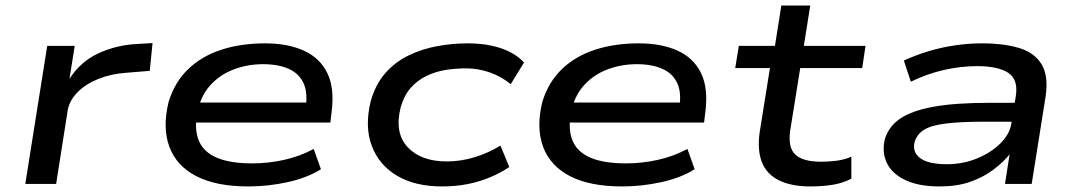

<svg xmlns="http://www.w3.org/2000/svg" viewBox="-20 -662 3881 691"><path d="M71 0 150 -497H249L230 -378Q270 -441 336 -471Q402 -501 479 -504L529 -507L519 -407L433 -400Q379 -396 334 -378Q289 -360 260 -331Q231 -302 224 -267L182 0Z M874 9Q758 9 686.5 -28Q615 -65 589.5 -134Q564 -203 587 -296Q609 -367 657.5 -413.5Q706 -460 776.5 -483Q847 -506 934 -506Q1015 -506 1073 -480Q1131 -454 1158 -399Q1185 -344 1173 -255L1169 -221H660L671 -293H1107L1079 -269Q1089 -327 1072.5 -362.5Q1056 -398 1018.5 -414.5Q981 -431 927 -431Q870 -431 819.5 -411.5Q769 -392 734.5 -352.5Q700 -313 690 -253L689 -251Q679 -192 697 -152.5Q715 -113 762.5 -93.5Q810 -74 888 -74Q945 -74 1002 -86.5Q1059 -99 1109 -126L1135 -53Q1086 -22 1015.5 -6.5Q945 9 874 9Z M1571 9Q1474 9 1409 -29.5Q1344 -68 1318 -137Q1292 -206 1314 -297Q1331 -358 1366.5 -398.5Q1402 -439 1450.5 -462.5Q1499 -486 1554 -496Q1609 -506 1663 -506Q1730 -506 1782.5 -488.5Q1835 -471 1866 -437L1818 -359Q1786 -386 1743.5 -401Q1701 -416 1658 -416Q1619 -416 1582.5 -410Q1546 -404 1513.5 -388Q1481 -372 1457.5 -345Q1434 -318 1422 -276Q1399 -184 1447 -132.5Q1495 -81 1588 -81Q1639 -81 1689 -96.5Q1739 -112 1781 -138L1813 -61Q1782 -40 1744 -24Q1706 -8 1663 0.5Q1620 9 1571 9Z M2219 9Q2103 9 2031.5 -28Q1960 -65 1934.5 -134Q1909 -203 1932 -296Q1954 -367 2002.5 -413.5Q2051 -460 2121.5 -483Q2192 -506 2279 -506Q2360 -506 2418 -480Q2476 -454 2503 -399Q2530 -344 2518 -255L2514 -221H2005L2016 -293H2452L2424 -269Q2434 -327 2417.5 -362.5Q2401 -398 2363.5 -414.5Q2326 -431 2272 -431Q2215 -431 2164.5 -411.5Q2114 -392 2079.5 -352.5Q2045 -313 2035 -253L2034 -251Q2024 -192 2042 -152.5Q2060 -113 2107.5 -93.5Q2155 -74 2233 -74Q2290 -74 2347 -86.5Q2404 -99 2454 -126L2480 -53Q2431 -22 2360.5 -6.5Q2290 9 2219 9Z M2897 9Q2828 9 2783.5 -13Q2739 -35 2722 -78.5Q2705 -122 2714 -186L2751 -417H2626L2639 -497H2769L2792 -642H2896L2873 -497H3095L3083 -417H2860L2824 -193Q2815 -131 2842.5 -105.5Q2870 -80 2935 -80Q2963 -80 2990.5 -83.5Q3018 -87 3044 -98V-19Q3014 -3 2976.5 3Q2939 9 2897 9Z M3362 9Q3286 9 3238 -14Q3190 -37 3171.5 -76Q3153 -115 3165 -163Q3179 -207 3219.5 -235Q3260 -263 3338 -277.5Q3416 -292 3541 -292H3653L3643 -224H3523Q3437 -224 3384.5 -217.5Q3332 -211 3306.5 -195.5Q3281 -180 3272 -152Q3262 -116 3291 -93.5Q3320 -71 3388 -71Q3445 -71 3495.5 -91.5Q3546 -112 3580 -145.5Q3614 -179 3620 -218L3636 -317Q3645 -376 3608.5 -400Q3572 -424 3496 -424Q3439 -424 3378.5 -410.5Q3318 -397 3258 -368L3233 -444Q3276 -464 3323 -478Q3370 -492 3418.5 -499Q3467 -506 3513 -506Q3593 -506 3648.5 -489Q3704 -472 3729 -430Q3754 -388 3743 -314L3693 0H3597L3614 -110L3617 -111Q3593 -80 3556 -52Q3519 -24 3471.5 -7.5Q3424 9 3362 9Z"/></svg>

Font: Nunito Sans 7pt Expanded Medium
Style: Italic
Weight: 500
Width: 7
Italic angle: -9°
Designer: Vernon Adams
Foundry: Vernon Adams
Version: Version 3.101;gftools[0.9.27]